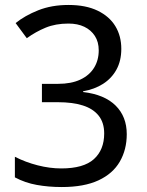

<svg xmlns="http://www.w3.org/2000/svg" viewBox="-20 -744 591 774"><path d="M229 10Q176 10 128.5 1.5Q81 -7 40 -29V-112Q83 -90 132 -77.5Q181 -65 227 -65Q317 -65 358.5 -102.5Q400 -140 400 -206Q400 -250 377.5 -278Q355 -306 313.5 -319Q272 -332 214 -332H149V-406H214Q267 -406 303.5 -423Q340 -440 359 -470.5Q378 -501 378 -541Q378 -575 362.5 -599Q347 -623 320 -636Q293 -649 256 -649Q204 -649 164 -632.5Q124 -616 88 -590L43 -651Q80 -681 134 -702.5Q188 -724 256 -724Q326 -724 373.5 -701Q421 -678 445 -638.5Q469 -599 469 -547Q469 -499 449.5 -463.5Q430 -428 395.5 -406Q361 -384 315 -376V-373Q401 -363 446 -318.5Q491 -274 491 -203Q491 -141 463 -92.5Q435 -44 377 -17Q319 10 229 10Z"/></svg>

Font: lsinhala15
Style: Book
Weight: 400
Designer: Jelle Bosma - Monotype Design Team
Foundry: Monotype Imaging Inc.
Version: Version 2.003